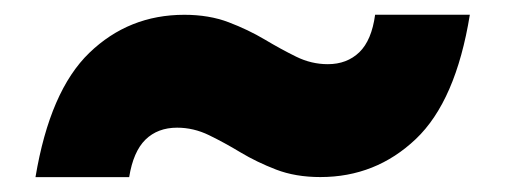

<svg xmlns="http://www.w3.org/2000/svg" viewBox="-20 -445 676 257"><path d="M27.5 -207.9Q46.8 -323.4 99.6 -374.3Q152.4 -425.2 226.7 -425.2Q259.9 -425.2 286.1 -415.2Q312.3 -405.2 334.2 -392.2Q356.1 -379.1 376.5 -369.1Q396.8 -359.1 418.8 -359.1Q444.4 -359.1 461 -375.1Q477.5 -391.1 482.1 -425.3H608.9Q590.2 -309.8 536.6 -258.9Q483 -208 408.8 -208Q375.6 -208 349.6 -218Q323.7 -228 302 -241Q280.3 -254.1 259.7 -264.1Q239.1 -274.1 217.1 -274.1Q191.1 -274.1 174.7 -258.1Q158.4 -242.1 152.9 -207.9Z"/></svg>

Font: Poppins Variable
Style: Regular
Weight: 100
Designer: Jonny Pinhorn
Foundry: Indian Type Foundry
Version: Version 6.000